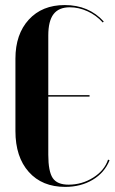

<svg xmlns="http://www.w3.org/2000/svg" viewBox="-20 -729 453 759"><path d="M41 -210.9V-497.1Q41 -593.8 93.8 -651.4Q146.5 -709 235.8 -709Q331.1 -709 390.1 -644L386.2 -640.1Q360.8 -668.5 326.2 -684.3Q291.5 -700.2 255.9 -700.2Q212.4 -700.2 191.7 -673.1Q170.9 -646 170.9 -588.9V-353H334V-347.2H170.9V-117.2Q170.9 -51.3 188.5 -25.1Q206.1 1 251 1Q304.2 1 348.6 -27.1Q393.1 -55.2 407.2 -98.1L413.1 -95.2Q393.1 -45.9 346.2 -18.1Q299.3 9.8 237.8 9.8Q146.5 9.8 93.8 -49.3Q41 -108.4 41 -210.9Z"/></svg>

Font: Moniqa Black Display
Style: Regular
Weight: 900
Designer: Rajesh Rajput
Foundry: Rajesh Rajput
Version: Version 1.000